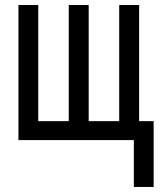

<svg xmlns="http://www.w3.org/2000/svg" viewBox="-20 -556 640 762"><path d="M332 -75.2H453.1V-536.1H532.2V-75.2H589.8V186H511.2V0H53.2V-536.1H131.8V-75.2H252.9V-536.1H332Z"/></svg>

Font: Noto Mono
Style: Regular
Weight: 400
Designer: Monotype Design Team
Foundry: Monotype Imaging Inc.
Version: Version 1.00